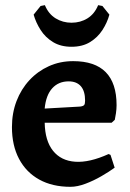

<svg xmlns="http://www.w3.org/2000/svg" viewBox="-20 -709 502 741"><path d="M251.9 12Q182.1 12 131.5 -16Q80.9 -44 53.5 -95.8Q26.1 -147.5 26.1 -218.5Q26.1 -272.6 43.8 -318.9Q61.5 -365.1 93.7 -399.7Q125.8 -434.3 168.7 -453.6Q211.5 -473 262.4 -473Q429.9 -473 429.9 -303.2Q429.9 -288 427.5 -271.9Q425 -255.9 423 -246.5L410.9 -235.4H152.5Q153.7 -165.8 184.5 -127.2Q215.3 -88.6 270.2 -84.8Q325.2 -81 399.1 -114.5L406.5 -111.2L422.5 -61.9Q401.6 -46.5 371.6 -29.2Q341.6 -11.8 310 0.1Q278.4 12 251.9 12ZM152.4 -290 289.2 -297.7Q301.1 -299.2 304.7 -303.6Q308.4 -307.9 308.4 -320.6Q308.4 -357.5 292.1 -376.2Q275.7 -395 244.8 -395Q206 -395 181.7 -368.4Q157.4 -341.9 152.4 -290ZM256 -528.5Q214.3 -528.5 184.6 -546.6Q155 -564.7 136.8 -593.2Q118.6 -621.7 109.8 -652.5L136.7 -685.9L153.2 -689.1Q167.1 -655.2 194.7 -638.2Q222.3 -621.3 256 -621.3Q290.3 -621.3 317.6 -638.2Q344.9 -655.2 358.8 -689.1L375.3 -685.9L402.2 -652.5Q393.8 -621.7 375.4 -593.2Q357 -564.7 327.6 -546.6Q298.2 -528.5 256 -528.5Z"/></svg>

Font: Alegreya
Style: Regular
Weight: 400
Designer: Juan Pablo del Peral
Foundry: Huerta Tipografica
Version: Version 2.009